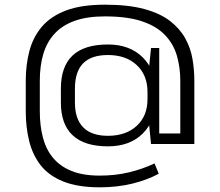

<svg xmlns="http://www.w3.org/2000/svg" viewBox="-20 -745 940 820"><path d="M406 55Q312 55 250 30Q188 5 153.5 -39.5Q119 -84 104.5 -143Q90 -202 90 -270V-400Q90 -468 105.5 -527Q121 -586 158.5 -630.5Q196 -675 261.5 -700Q327 -725 428 -725Q528 -725 596 -706.5Q664 -688 706 -655.5Q748 -623 771 -581.5Q794 -540 802 -493.5Q810 -447 810 -400V-130H660V-175H750V-400Q750 -457 735.5 -507Q721 -557 685 -595Q649 -633 586.5 -654Q524 -675 428 -675Q352 -675 299 -656Q246 -637 213 -601Q180 -565 165 -514.5Q150 -464 150 -400V-270Q150 -209 163 -158.5Q176 -108 206 -71.5Q236 -35 285 -15Q334 5 406 5Q473 5 531 -9Q589 -23 640 -47L658 -3Q608 24 544 39.5Q480 55 406 55ZM441 -120Q341 -120 290.5 -167Q240 -214 240 -307V-366Q240 -461 290 -508Q340 -555 441 -555Q534 -555 589.5 -500Q645 -445 645 -352V-322Q645 -230 590 -175Q535 -120 441 -120ZM441 -165Q518 -165 564 -207.5Q610 -250 610 -322V-352Q610 -424 564 -467Q518 -510 441 -510Q370 -510 335 -474.5Q300 -439 300 -366V-307Q300 -237 335.5 -201Q371 -165 441 -165ZM610 -282V-392L625 -540H660V-130H625Z"/></svg>

Font: Pathway Extreme 8pt Thin
Style: Regular
Weight: 100
Version: Version 1.001;gftools[0.9.26]